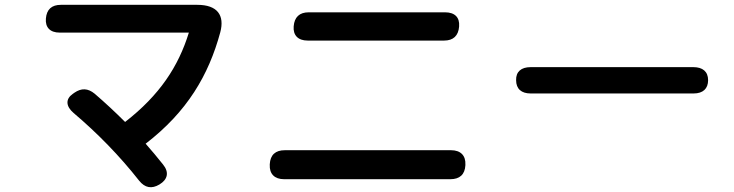

<svg xmlns="http://www.w3.org/2000/svg" viewBox="-20 -747 3040 795"><path d="M640 17C675 -4 681 -34 655 -66C631 -96 607 -125 583 -152C755 -284 844 -436 892 -613C911 -684 880 -727 797 -727H232C194 -727 173 -708 170 -670C167 -634 187 -612 227 -612H762C719 -472 641 -353 498 -242C457 -283 415 -322 372 -359C344 -382 317 -383 288 -363L281 -358C251 -337 252 -307 285 -279C384 -195 475 -102 556 1C580 31 608 36 640 17Z M1823 -696H1258C1220 -696 1199 -676 1196 -638C1193 -601 1214 -579 1254 -579H1819C1857 -579 1878 -599 1881 -637V-638C1884 -675 1863 -696 1823 -696ZM1156 -5H1845C1883 -5 1905 -24 1907 -63V-65C1909 -103 1887 -125 1848 -125H1159C1121 -125 1099 -106 1097 -67V-65C1095 -27 1117 -5 1156 -5Z M2851 -469H2177C2138 -469 2116 -450 2117 -415C2117 -379 2139 -360 2177 -360H2852C2891 -360 2912 -380 2912 -415C2912 -451 2889 -469 2851 -469Z"/></svg>

Font: 寒蝉团圆体 Round
Style: Regular
Weight: 500
Designer: 寒蝉字型
Version: Version 2.700;Glyphs 3.1.1 (3135)